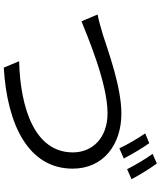

<svg xmlns="http://www.w3.org/2000/svg" viewBox="65 -930 869 1040"><g transform="rotate(90 500.0 -410.5)"><path d="M59 -504 96 -417C175 -448 430 -558 594 -558C729 -558 806 -475 806 -370C806 -166 572 -86 312 -79L347 4C655 -14 894 -129 894 -369C894 -537 762 -633 596 -633C450 -633 254 -560 169 -533C131 -522 95 -511 59 -504ZM756 -784 703 -762C730 -723 765 -663 784 -622L839 -646C818 -687 782 -748 756 -784ZM866 -825 814 -802C842 -764 875 -707 897 -664L951 -688C932 -725 894 -788 866 -825Z"/></g></svg>

Font: ChiuKong Gothic CL
Style: Regular
Weight: 400
Designer: Ryoko NISHIZUKA 西塚涼子 (kana, bopomofo & ideographs); Paul D. Hunt (Latin, Greek & Cyrillic); Sandoll Communications 산돌커뮤니
Foundry: Adobe
Version: Version 1.300